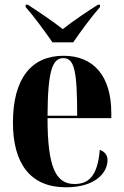

<svg xmlns="http://www.w3.org/2000/svg" viewBox="-20 -786 525 816"><path d="M203 -606H291C322 -651 371 -718 405 -756V-766H396C356 -740 291 -698 247 -662C202 -698 138 -740 98 -766H89V-756C123 -718 172 -651 203 -606ZM260 10C387 10 437 -53 437 -106C437 -128 423 -143 404 -149C395 -36 355 -4 297 -4C217 -4 182 -75 182 -284H453V-306C453 -464 377 -549 250 -549C114 -549 35 -453 35 -265C35 -91 109 10 260 10ZM182 -294C183 -486 203 -539 249 -539C296 -539 308 -486 308 -294Z"/></svg>

Font: Noto Serif Display Condensed Extra
Style: Regular
Weight: 800
Width: 3
Designer: Monotype Design Team
Foundry: Monotype Imaging Inc.
Version: Version 1.900